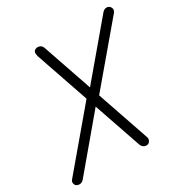

<svg xmlns="http://www.w3.org/2000/svg" viewBox="-227 -918 1027 1063"><g transform="rotate(-30 287.0 -387.0)"><path d="M-42 -7Q-49 -13 -50.5 -24Q-52 -35 -43 -45L270 -416L283 -419L568 -757Q579 -771 593 -772.5Q607 -774 615 -766Q623 -760 625 -748.5Q627 -737 615 -723L305 -356L292 -353L7 -14Q-4 -1 -18 0Q-32 1 -42 -7ZM421 -4Q409 2 395.5 -3Q382 -8 375 -25L133 -729Q128 -746 130.5 -756.5Q133 -767 144 -771Q155 -776 169 -771.5Q183 -767 189 -750L432 -42Q437 -29 433 -19Q429 -9 421 -4Z"/></g></svg>

Font: Edu TAS Beginner
Style: Regular
Weight: 400
Designer: Tina and Corey Anderson
Foundry: Google for Education
Version: Version 1.003